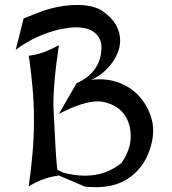

<svg xmlns="http://www.w3.org/2000/svg" viewBox="-20 -759 701 781"><path d="M96.7 0Q107.4 -74.7 112.8 -141.1Q118.2 -207.5 118.2 -266.6Q118.2 -338.4 112.5 -400.9Q106.9 -463.4 99.6 -515.6L96.7 -532.2Q126.5 -535.6 156 -546.1Q185.5 -556.6 216.3 -573.7L219.7 -575.7Q208.5 -501.5 202.9 -442.6Q197.3 -383.8 197.3 -337.9Q197.3 -331.5 197.3 -325.7Q197.3 -319.8 197.8 -314.5Q202.6 -211.9 206.3 -150.9Q210 -89.8 213.4 -68.4L235.8 -57.1Q284.2 -44.4 325.7 -44.4Q369.1 -44.4 406.2 -57.6Q443.4 -70.8 474.6 -96.7Q493.7 -124.5 502.7 -151.1Q511.7 -177.7 511.7 -204.1Q511.7 -259.3 483.4 -295.9Q455.1 -332.5 401.4 -344.2Q389.2 -346.7 377.4 -346.7Q318.8 -346.7 219.7 -295.9L291.5 -420.4Q392.6 -466.3 392.6 -566.9Q392.6 -602.1 366.5 -625Q340.3 -647.9 288.6 -647.9Q264.2 -647.5 234.4 -641.8Q204.6 -636.2 172.6 -625Q140.6 -613.8 107.7 -596.7Q74.7 -579.6 43.9 -556.2L76.2 -684.1Q111.3 -698.2 130.9 -705.8Q150.4 -713.4 155.8 -715.3Q190.9 -726.6 225.6 -732.7Q260.3 -738.8 293.9 -738.8Q328.1 -738.8 353.5 -732.4Q378.9 -726.1 396 -714.8Q432.6 -689.9 450.7 -659.2Q468.8 -628.4 468.8 -593.3Q468.3 -565.9 457.3 -540.8Q446.3 -515.6 429.2 -494.6Q412.1 -473.6 391.4 -457.8Q370.6 -441.9 350.6 -434.1Q358.9 -435.1 367.2 -435.8Q375.5 -436.5 383.3 -436.5Q420.9 -436.5 451.9 -426.8Q482.9 -417 507.3 -400.9Q531.7 -384.8 549.8 -363.5Q567.9 -342.3 579.6 -319.3Q591.3 -296.4 597.2 -273.4Q603 -250.5 603 -230.5Q603 -205.6 598.6 -185.1Q594.2 -164.6 590.3 -153.3Q576.2 -110.8 553 -81.1Q529.8 -51.3 501.2 -32.7Q472.7 -14.2 439.7 -5.9Q406.7 2.4 372.6 2.4Q352.1 2.4 339.4 1.5Q326.7 0.5 325.2 0L219.7 -44.9Q199.2 -42.5 180.4 -37.4Q161.6 -32.2 145.8 -25.9Q129.9 -19.5 117.2 -12.7Q104.5 -5.9 96.7 0Z"/></svg>

Font: MedievalSharp
Style: Regular
Weight: 500
Version: Version 1.0